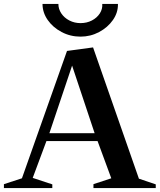

<svg xmlns="http://www.w3.org/2000/svg" viewBox="-21 -960 818 980"><path d="M-1 0V-20L91 -50L321 -700L454 -718L688 -48L774 -19V0H456V-20L547 -50L477 -240H216L146 -52L246 -19V0ZM231 -280H462L347 -625ZM390 -773Q338 -773 293.5 -796.5Q249 -820 222.5 -858Q196 -896 196 -940H277Q277 -914 292 -891.5Q307 -869 333 -855.5Q359 -842 390 -842Q422 -842 448 -855.5Q474 -869 488.5 -891.5Q503 -914 501 -940H581Q582 -896 555.5 -858Q529 -820 485 -796.5Q441 -773 390 -773Z"/></svg>

Font: Wittgenstein Semibold
Style: Regular
Weight: 600
Designer: Jörg Drees
Foundry: Jörg Drees
Version: Version 1.303; ttfautohint (v1.8.4.7-5d5b)